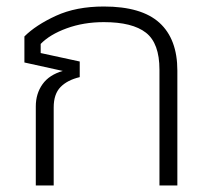

<svg xmlns="http://www.w3.org/2000/svg" viewBox="-20 -570 640 590"><path d="M90 0V-243Q90 -282 110.5 -311Q131 -340 173 -352L55 -378V-458Q90 -493 152 -521.5Q214 -550 299 -550Q415 -550 470 -500Q525 -450 525 -353V0H470V-356Q470 -437 428.5 -469.5Q387 -502 299 -502Q237 -502 185 -483Q133 -464 105 -435V-407L225 -381V-333Q187 -324 166 -302.5Q145 -281 145 -240V0Z"/></svg>

Font: Kanit ExtraLight
Style: Regular
Weight: 275
Designer: Katatrad Team
Foundry: CadsonDemak
Version: Version 2.000; ttfautohint (v1.8.3)